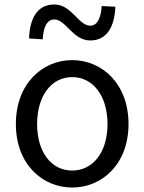

<svg xmlns="http://www.w3.org/2000/svg" viewBox="-20 -826 646 859"><path d="M303 13C436 13 555 -91 555 -271C555 -452 436 -557 303 -557C170 -557 51 -452 51 -271C51 -91 170 13 303 13ZM303 -63C209 -63 146 -146 146 -271C146 -396 209 -481 303 -481C397 -481 461 -396 461 -271C461 -146 397 -63 303 -63ZM384 -645C461 -645 493 -711 496 -796L435 -799C432 -748 416 -711 384 -711C331 -711 301 -806 223 -806C145 -806 113 -741 110 -654L171 -650C174 -704 190 -739 223 -739C275 -739 305 -645 384 -645Z"/></svg>

Font: Noto Sans CJK SC Regular
Style: Regular
Weight: 400
Designer: Ryoko NISHIZUKA (kana & ideographs); Paul D. Hunt (Latin, Greek & Cyrillic); Wenlong ZHANG (bopomofo); Sandoll Communica
Foundry: Adobe Systems Incorporated
Version: Version 1.004;PS 1.004;hotconv 1.0.82;makeotf.lib2.5.63406